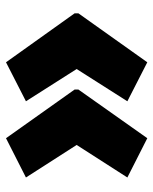

<svg xmlns="http://www.w3.org/2000/svg" viewBox="46 -608 522 655"><g transform="rotate(90 307.5 -281.0)"><path d="M286 -287 452 -522 586 -454 475 -281 586 -108 452 -40 286 -274ZM26 -287 193 -522 326 -454 216 -281 326 -108 193 -40 26 -274Z"/></g></svg>

Font: Noto Sans Display SemiCondensed Black
Style: Regular
Weight: 900
Width: 4
Designer: Monotype Design Team
Foundry: Monotype Imaging Inc.
Version: Version 1.900